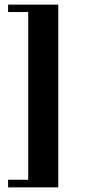

<svg xmlns="http://www.w3.org/2000/svg" viewBox="-20 -680 372 830"><path d="M15 130V97H102V-628H15V-660H232V130Z"/></svg>

Font: Frank Ruhl Libre Black
Style: Regular
Weight: 900
Designer: Yanek Iontef
Foundry: Fontef
Version: Version 6.004